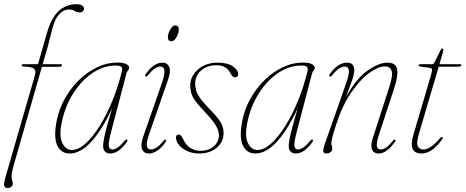

<svg xmlns="http://www.w3.org/2000/svg" viewBox="-40 -736 2255 930"><path d="M65 -420Q65 -425 74 -425H144L188 -578.5Q227 -715.5 330 -715.5Q348.5 -715.5 357.8 -709.2Q367 -703 367 -694.5Q367 -687 362 -681.5Q357 -676 347 -676Q331.5 -676 321.5 -683Q311.5 -690 293.5 -690Q271 -690 252.2 -672.5Q233.5 -655 224 -628.5Q214.5 -604.5 207.8 -575Q201 -545.5 192.5 -514.5L166.5 -425H254.5Q260.5 -425 260.5 -421Q260.5 -412.5 244.5 -412.5H163L24 73Q16 102 16 120Q16 131.5 19 138.5Q22 145.5 22 154Q22 163 14.5 169Q7 175 -3 175Q-17 175 -19.5 162.8Q-22 150.5 -13.5 122L129.5 -372.5Q135 -391.5 125.8 -402Q116.5 -412.5 76.5 -413.5Q65 -413.5 65 -420Z M498 -96.5Q484.5 -45 487 -28.5Q489.5 -12 504.5 -12Q515.5 -12 529.2 -20.8Q543 -29.5 563.5 -54Q569.5 -62.5 575.5 -59.5Q579.5 -56 574 -47.5Q534.5 7.5 494 7.5Q478.5 7.5 469 -1.5Q459.5 -10.5 459.5 -29Q459.5 -40.5 463.2 -61.2Q467 -82 476.5 -118.2Q486 -154.5 503.5 -212.5Q455.5 -108.5 403 -50.5Q350.5 7.5 297.5 7.5Q255.5 7.5 237 -32.2Q218.5 -72 235.5 -155.5Q247 -211 275.8 -261.2Q304.5 -311.5 344.5 -350Q384.5 -388.5 431.8 -410.8Q479 -433 528 -433Q556.5 -433 571 -425.8Q585.5 -418.5 585.5 -408.5Q585.5 -401 580 -394.5Q574.5 -388 572.5 -380.5ZM260 -147.5Q245 -79.5 261.2 -44.5Q277.5 -9.5 308 -9.5Q340 -9.5 375.2 -41.5Q410.5 -73.5 444.2 -128Q478 -182.5 505.8 -251.2Q533.5 -320 551 -393.5Q553.5 -406.5 547 -412.5Q540.5 -418.5 519.5 -418.5Q462.5 -418.5 409.8 -383.5Q357 -348.5 317 -287.2Q277 -226 260 -147.5Z M790.5 -536Q773 -536 773 -556.5Q773 -566 778 -579.2Q783 -592.5 791.2 -602.8Q799.5 -613 809 -613Q826 -613 826 -592.5Q826 -576 815 -556Q804 -536 790.5 -536ZM682 -85Q668 -45.5 671.5 -28.8Q675 -12 691 -12Q702 -12 717 -20.5Q732 -29 752 -54Q758 -62 763 -59Q767 -55.5 761.5 -47Q741.5 -18.5 720.8 -5.5Q700 7.5 681 7.5Q657.5 7.5 648.5 -12.5Q639.5 -32.5 653.5 -73.5L743.5 -331.5Q759 -376.5 756.2 -395Q753.5 -413.5 736.5 -413.5Q724 -413.5 710 -404.2Q696 -395 675.5 -370.5Q669.5 -363 665 -366Q660 -369.5 666 -377.5Q704.5 -432.5 747 -432.5Q770.5 -432.5 779.5 -412.2Q788.5 -392 773.5 -348.5Z M930.5 -5.5Q971 -5.5 995.8 -27.5Q1020.5 -49.5 1020.5 -80Q1020.5 -101 1007.2 -125.2Q994 -149.5 952.5 -193.5Q923.5 -224 908 -244.8Q892.5 -265.5 887 -282.8Q881.5 -300 881.5 -320.5Q881.5 -367 919.2 -399.8Q957 -432.5 1014 -432.5Q1062 -432.5 1087.8 -414.8Q1113.5 -397 1113.5 -377Q1113.5 -361.5 1099 -361.5Q1093 -361.5 1087.8 -365.5Q1082.5 -369.5 1076.5 -381Q1056.5 -420 1009.5 -420Q963.5 -420 934.5 -394.8Q905.5 -369.5 905.5 -331Q905.5 -315 910 -298.8Q914.5 -282.5 929 -261.5Q943.5 -240.5 973 -210Q1002 -181 1017 -161Q1032 -141 1037.5 -125.2Q1043 -109.5 1043 -92Q1043 -49 1010.2 -20.8Q977.5 7.5 923.5 7.5Q893 7.5 867.8 -4Q842.5 -15.5 827.5 -33Q812.5 -50.5 812.5 -68.5Q812.5 -84.5 825.5 -84.5Q830.5 -84.5 835.5 -80.2Q840.5 -76 845.5 -65Q860 -33 882.2 -19.2Q904.5 -5.5 930.5 -5.5Z M1397 -96.5Q1383.5 -45 1386 -28.5Q1388.5 -12 1403.5 -12Q1414.5 -12 1428.2 -20.8Q1442 -29.5 1462.5 -54Q1468.5 -62.5 1474.5 -59.5Q1478.5 -56 1473 -47.5Q1433.5 7.5 1393 7.5Q1377.5 7.5 1368 -1.5Q1358.5 -10.5 1358.5 -29Q1358.5 -40.5 1362.2 -61.2Q1366 -82 1375.5 -118.2Q1385 -154.5 1402.5 -212.5Q1354.5 -108.5 1302 -50.5Q1249.5 7.5 1196.5 7.5Q1154.5 7.5 1136 -32.2Q1117.5 -72 1134.5 -155.5Q1146 -211 1174.8 -261.2Q1203.5 -311.5 1243.5 -350Q1283.5 -388.5 1330.8 -410.8Q1378 -433 1427 -433Q1455.5 -433 1470 -425.8Q1484.5 -418.5 1484.5 -408.5Q1484.5 -401 1479 -394.5Q1473.5 -388 1471.5 -380.5ZM1159 -147.5Q1144 -79.5 1160.2 -44.5Q1176.5 -9.5 1207 -9.5Q1239 -9.5 1274.2 -41.5Q1309.5 -73.5 1343.2 -128Q1377 -182.5 1404.8 -251.2Q1432.5 -320 1450 -393.5Q1452.5 -406.5 1446 -412.5Q1439.5 -418.5 1418.5 -418.5Q1361.5 -418.5 1308.8 -383.5Q1256 -348.5 1216 -287.2Q1176 -226 1159 -147.5Z M1557 -366Q1552 -369 1558 -378Q1596.5 -432.5 1641 -432.5Q1676 -432.5 1676 -395.5Q1676 -377 1664.5 -344Q1653 -311 1635 -264Q1684.5 -355 1740 -393.8Q1795.5 -432.5 1836 -432.5Q1879 -432.5 1883.8 -399.8Q1888.5 -367 1870 -310.5L1797 -88Q1782.5 -44.5 1785.5 -28.2Q1788.5 -12 1804 -12Q1814.5 -12 1828.8 -20.5Q1843 -29 1863.5 -55Q1869.5 -62.5 1873.5 -59.5Q1878 -55.5 1873 -49Q1851 -18.5 1832 -5.5Q1813 7.5 1794 7.5Q1770 7.5 1762 -12Q1754 -31.5 1767 -71L1846.5 -317.5Q1864.5 -373.5 1856.5 -394Q1848.5 -414.5 1823 -414.5Q1794 -414.5 1750.8 -384.2Q1707.5 -354 1663.8 -291.8Q1620 -229.5 1588.5 -133.5Q1572.5 -84 1568.8 -67.8Q1565 -51.5 1565 -43.5Q1565 -34.5 1567.2 -28.5Q1569.5 -22.5 1569.5 -14.5Q1569.5 -5.5 1560.5 1Q1551.5 7.5 1540.5 7.5Q1527.5 7.5 1526 -3.2Q1524.5 -14 1534 -40.5L1635.5 -329.5Q1652.5 -377.5 1649.8 -395.5Q1647 -413.5 1630 -413.5Q1616.5 -413.5 1601.8 -403.8Q1587 -394 1569 -371.5Q1562 -362.5 1557 -366Z M2042 -407.5 1996 -413.5Q1988 -414.5 1988 -419.5Q1988 -425 1996.5 -425H2051Q2060.5 -425 2063.5 -431.5L2094 -493Q2097.5 -501 2102 -501Q2107.5 -501 2107.5 -494.5Q2107.5 -490 2104 -478L2088.5 -425H2189Q2194.5 -425 2194.5 -421Q2194.5 -413 2179 -413H2085L1989 -87.5Q1976.5 -45.5 1983 -28.8Q1989.5 -12 2011 -12Q2045 -12 2090.5 -66Q2098 -75 2102.5 -72Q2107 -69 2100.5 -59.5Q2078 -28 2053 -10.2Q2028 7.5 2001.5 7.5Q1936 7.5 1962 -81.5L2047.5 -372Q2053.5 -391.5 2052.2 -398.8Q2051 -406 2042 -407.5Z"/></svg>

Font: Fraunces 144pt S050 Thin
Style: Italic
Weight: 100
Italic angle: -16°
Version: Version 1.000; ttfautohint (v1.8.3)